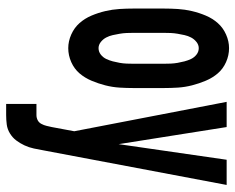

<svg xmlns="http://www.w3.org/2000/svg" viewBox="-92 -476 783 640"><g transform="rotate(90 300.0 -156.5)"><path d="M141 8Q118 8 95.5 -2Q73 -12 57.5 -29.5Q42 -47 32.5 -69.5Q23 -92 17.5 -115.5Q12 -139 10.5 -162.5Q9 -186 9 -210V-310Q9 -334 10.5 -357.5Q12 -381 17.5 -404.5Q23 -428 32.5 -450.5Q42 -473 57.5 -490.5Q73 -508 95.5 -518Q118 -528 141 -528Q165 -528 187.5 -518Q210 -508 225 -490.5Q240 -473 249.5 -450.5Q259 -428 265 -404.5Q271 -381 272.5 -357.5Q274 -334 274 -310V-210Q274 -186 272.5 -162.5Q271 -139 265 -115.5Q259 -92 249.5 -69.5Q240 -47 225 -29.5Q210 -12 187.5 -2Q165 8 141 8ZM327 215V114H364Q373 114 381 110Q389 106 393.5 97.5Q398 89 400 80.5Q402 72 404 63L418 -12L320 -520H404L461 -160L513 -520H597L482 89Q479 106 475.5 122.5Q472 139 465 154Q458 169 448.5 181.5Q439 194 425 202.5Q411 211 395.5 213Q380 215 364 215ZM141 -93Q153 -93 162.5 -100.5Q172 -108 177 -118.5Q182 -129 185 -140.5Q188 -152 190 -163.5Q192 -175 192.5 -186.5Q193 -198 193 -210V-310Q193 -322 192.5 -333.5Q192 -345 190 -356.5Q188 -368 185 -379.5Q182 -391 177 -401.5Q172 -412 162.5 -419.5Q153 -427 141 -427Q130 -427 120.5 -419.5Q111 -412 105.5 -401.5Q100 -391 97.5 -379.5Q95 -368 93 -356.5Q91 -345 90.5 -333.5Q90 -322 90 -310V-210Q90 -198 90.5 -186.5Q91 -175 93 -163.5Q95 -152 97.5 -140.5Q100 -129 105.5 -118.5Q111 -108 120.5 -100.5Q130 -93 141 -93Z"/></g></svg>

Font: Iosevka SS04 Extended
Style: Bold
Weight: 700
Width: 7
Monospace: yes
Designer: Belleve Invis
Foundry: Belleve Invis
Version: Version 19.0.0; ttfautohint (v1.8.4)